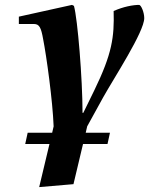

<svg xmlns="http://www.w3.org/2000/svg" viewBox="-20 -522 609 784"><path d="M57 -424H119C141 -424 148 -408 156 -363C170 -292 195 -111 199 -6L193 20H93L83 66H182L140 242L280 230L319 66H419L429 20H330C332 11 334 3 336 -6L401 -124C445 -203 569 -392 569 -448C569 -472 556 -502 548 -502C524 -502 484 -495 444 -477C447 -371 438 -303 365 -153L320 -61H317C317 -200 297 -444 282 -498L274 -502L57 -454Z"/></svg>

Font: Heuristica
Style: Bold Italic
Weight: 700
Italic angle: -13°
Version: Version 1.0.1